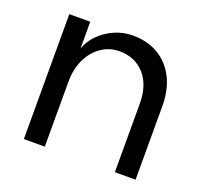

<svg xmlns="http://www.w3.org/2000/svg" viewBox="-101 -674 844 793"><g transform="rotate(20 320.5 -278.0)"><path d="M78 0V-549H170V-432Q182 -466 209.5 -494Q237 -522 275 -539Q313 -556 356 -556Q421 -556 469 -527Q517 -498 543 -446Q569 -394 569 -323V0H478V-300Q478 -383 436 -429.5Q394 -476 326 -476Q282 -476 246.5 -451.5Q211 -427 190.5 -384Q170 -341 170 -285V0Z"/></g></svg>

Font: Parkinsans Light
Style: Regular
Weight: 400
Version: Version 1.000